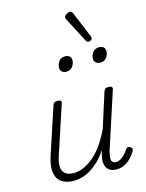

<svg xmlns="http://www.w3.org/2000/svg" viewBox="-152 -1144 951 1250"><g transform="rotate(-15 323.5 -519.0)"><path d="M187 16Q139 16 107 -5Q75 -26 67.5 -69Q60 -112 80 -176L185 -494Q189 -506 195.5 -510.5Q202 -515 216 -515Q232 -515 238.5 -509Q245 -503 240 -491L133 -167Q119 -125 121 -95Q123 -65 142.5 -49Q162 -33 200 -33Q229 -33 261.5 -46Q294 -59 328 -86Q362 -113 394 -157Q426 -201 455 -262L529 -495Q534 -508 540 -512Q546 -516 560 -516Q576 -516 582.5 -510.5Q589 -505 585 -493L461 -113Q454 -87 452.5 -68Q451 -49 459.5 -40Q468 -31 483 -31Q499 -31 515 -40.5Q531 -50 544.5 -64.5Q558 -79 567 -94Q572 -101 579.5 -104Q587 -107 597 -101Q608 -94 609 -86.5Q610 -79 605 -71Q594 -52 575 -31.5Q556 -11 531.5 2.5Q507 16 476 16Q452 16 436 8.5Q420 1 411 -13Q402 -27 400 -48.5Q398 -70 404 -97L415 -132Q387 -90 357 -61.5Q327 -33 297 -15.5Q267 2 238.5 9Q210 16 187 16ZM323 -683Q305 -683 294 -692.5Q283 -702 283 -719Q283 -743 297.5 -762.5Q312 -782 340 -782Q358 -782 369 -773Q380 -764 380 -745Q380 -722 365 -702.5Q350 -683 323 -683ZM552 -683Q534 -683 522.5 -692.5Q511 -702 511 -719Q511 -743 526.5 -762.5Q542 -782 569 -782Q586 -782 597.5 -773Q609 -764 609 -745Q609 -722 594.5 -702.5Q580 -683 552 -683ZM513 -834Q509 -834 505 -836Q501 -838 497 -845L409 -1014Q407 -1018 406 -1021Q405 -1024 406 -1028Q407 -1035 414 -1040.5Q421 -1046 429.5 -1050Q438 -1054 446 -1054Q457 -1054 464 -1038L536 -865Q537 -861 537.5 -858Q538 -855 538 -852Q537 -843 528.5 -838.5Q520 -834 513 -834Z"/></g></svg>

Font: Playwrite CO ExtraLight
Style: Regular
Weight: 250
Version: Version 1.002